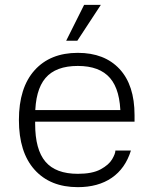

<svg xmlns="http://www.w3.org/2000/svg" viewBox="-20 -762 631 792"><path d="M301 10Q187 10 122.5 -62Q58 -134 58 -267Q58 -400 122.5 -472Q187 -544 301 -544Q411 -544 473 -477.5Q535 -411 535 -287V-260H102V-308H505L477 -271V-284Q477 -390 434 -440Q391 -490 301 -490Q210 -490 167.5 -440Q125 -390 125 -284V-251Q125 -145 167.5 -95Q210 -45 301 -45Q361 -45 395 -63.5Q429 -82 442.5 -105Q456 -128 456 -141H520Q497 -67 441 -28.5Q385 10 301 10ZM253 -594 327 -742H396L299 -594Z"/></svg>

Font: Mozilla Text ExtraLight
Style: Regular
Weight: 200
Designer: Studio DRAMA
Foundry: Studio DRAMA
Version: Version 1.000